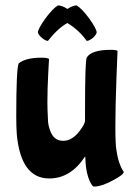

<svg xmlns="http://www.w3.org/2000/svg" viewBox="-20 -639 497 709"><path d="M295 -59Q295 -61 294 -61Q241 20 162 20Q57 20 42 -143Q40 -169 40 -210Q40 -385 49 -405Q75 -426 133 -426Q156 -426 161 -421L158 -366Q155 -306 155 -261Q155 -236 157 -200Q157 -180 164 -160Q177 -119 213 -119Q246 -119 273 -154Q295 -182 294 -195V-229Q294 -412 300 -426Q317 -455 389 -455Q410 -455 414 -451L410 -350Q406 -240 406 -172Q406 -105 410 -84Q417 -34 437 -4Q437 6 397 27Q355 50 326 50Q321 50 311 29Q299 2 296 -38ZM157 -488Q148 -488 135 -499Q122 -510 120 -519Q120 -532 147 -570Q175 -608 194 -619Q209 -619 229 -606Q249 -619 263 -619Q282 -608 310 -570Q337 -532 337 -519Q335 -510 323 -499Q309 -488 300 -488Q274 -526 229 -554Q195 -536 157 -488Z"/></svg>

Font: Bubblegum Sans
Style: Regular
Weight: 400
Designer: Angel Koziupa and Alejandro Paul
Foundry: Angel Koziupa and Alejandro Paul
Version: Version 1.001